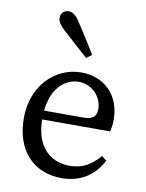

<svg xmlns="http://www.w3.org/2000/svg" viewBox="-86 -819 681 893"><g transform="rotate(10 254.5 -372.0)"><path d="M267 13C358 13 422 -32 458 -103L435 -121C399 -79 359 -50 295 -50C195 -50 131 -118 131 -245C131 -388 205 -442 269 -442C332 -442 380 -390 380 -333C380 -305 369 -282 321 -282H83V-240H452C456 -253 459 -273 459 -296C459 -417 377 -487 274 -487C150 -487 46 -385 46 -232C46 -80 133 13 267 13ZM308 -576C279 -623 250 -670 219 -717C200 -747 183 -757 166 -757C147 -757 129 -745 129 -720C129 -707 134 -692 161 -667C201 -630 241 -594 283 -557L308 -576Z"/></g></svg>

Font: Source Serif Variable
Style: Regular
Weight: 389
Designer: Frank Grießhammer
Foundry: Adobe Systems Incorporated
Version: Version 3.001;hotconv 1.0.111;makeotfexe 2.5.65597